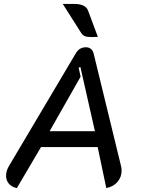

<svg xmlns="http://www.w3.org/2000/svg" viewBox="-20 -950 717 979"><path d="M11 -54Q11 -79 26 -104L367 -679Q385 -709 418 -709Q433 -709 443 -701Q453 -693 457 -679L597 -104Q600 -92 600 -80Q600 -47 579 -22.5Q558 2 522 9L478 -200H189L66 9Q40 4 25.5 -13Q11 -30 11 -54ZM464 -281 390 -608 381 -605 391 -559 233 -281ZM449 -761Q424 -761 413 -765.5Q402 -770 394 -782L300 -930H358Q416 -930 429 -896L479 -762Q467 -761 449 -761Z"/></svg>

Font: K2D
Style: Italic
Weight: 400
Italic angle: -10°
Designer: Katatrad Aksorn Co.,Ltd.
Foundry: Cadson Demak Co.,Ltd.
Version: Version 1.000; ttfautohint (v1.6)